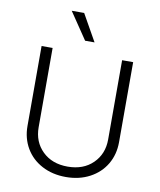

<svg xmlns="http://www.w3.org/2000/svg" viewBox="-102 -1044 949 1138"><g transform="rotate(10 372.0 -475.5)"><path d="M581.3 -727.3H647.7V-245.7Q647.7 -171.9 613.3 -113.3Q578.8 -54.7 515.8 -21.1Q452.8 12.4 372.2 12.4Q291.5 12.4 228.5 -21Q165.5 -54.3 131 -113.3Q96.6 -172.2 96.6 -245.7V-727.3H163V-250.4Q163 -162.6 220.5 -106.4Q278.1 -50.1 372.2 -50.1Q466.3 -50.1 523.8 -106.4Q581.3 -162.6 581.3 -250.4ZM345.2 -802.9 236.2 -964.1H311.1L402 -802.9Z"/></g></svg>

Font: Inter Light BETA
Style: Regular
Weight: 300
Designer: Rasmus Andersson
Foundry: rsms
Version: Version 3.011;git-f93a4a705